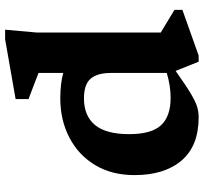

<svg xmlns="http://www.w3.org/2000/svg" viewBox="-43 -741 796 750"><g transform="rotate(-90 355.0 -366.0)"><path d="M691.5 -51.5 513 12H489L453 -78Q395.5 -37 362.8 -17.8Q330 1.5 310.5 6.8Q291 12 272.5 12Q159.5 12 102.8 -55Q46 -122 46 -238Q46 -328 85.5 -393Q125 -458 193 -493.2Q261 -528.5 346 -528.5Q402.5 -528.5 445 -517V-613.5Q439 -616 420 -623.2Q401 -630.5 379.2 -638.8Q357.5 -647 343 -652.5V-703L576.5 -744H614L603 -621V-136Q609 -132.5 626.2 -122Q643.5 -111.5 662.2 -100.2Q681 -89 691.5 -82.5ZM445 -331Q445 -383.5 422.8 -409.8Q400.5 -436 345.5 -436Q277.5 -436 241.8 -393Q206 -350 206 -259.5Q206 -172.5 240.8 -135Q275.5 -97.5 347.5 -97.5Q394.5 -97.5 445 -112.5Z"/></g></svg>

Font: Newsreader 6pt SemiBold
Style: Regular
Weight: 600
Designer: Hugues Gentile
Foundry: Production Type
Version: Version 1.003; ttfautohint (v1.8.3)